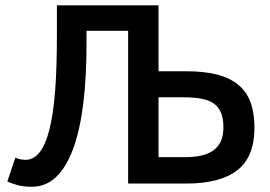

<svg xmlns="http://www.w3.org/2000/svg" viewBox="-20 -696 1022 728"><path d="M308.1 -579.1V-530.8Q308.1 -403.8 295.7 -303.2Q283.2 -202.6 257.6 -132.6Q231.9 -62.5 192.9 -25.1Q153.8 12.2 100.1 12.2Q69.3 12.2 46.4 5.9Q23.4 -0.5 7.8 -7.8L38.1 -98.1Q50.3 -92.8 60.5 -91.3Q70.8 -89.8 76.2 -89.8Q107.4 -89.8 130.1 -118.4Q152.8 -147 167.5 -205.1Q182.1 -263.2 189 -351.6Q195.8 -439.9 195.8 -560.1V-675.8H581.1V-425.8H686Q754.9 -425.8 803.7 -413.1Q852.5 -400.4 884 -374Q915.5 -347.7 930.2 -307.4Q944.8 -267.1 944.8 -211.9Q944.8 -101.6 880.1 -50.8Q815.4 0 686 0H465.8V-579.1ZM581.1 -327.1V-100.1H681.2Q716.3 -100.1 743.4 -106.2Q770.5 -112.3 789.3 -126Q808.1 -139.6 817.6 -161.1Q827.1 -182.6 827.1 -212.9Q827.1 -246.6 817.9 -268.8Q808.6 -291 789.8 -304Q771 -316.9 742.4 -322Q713.9 -327.1 674.8 -327.1Z"/></svg>

Font: Lorenzo Sans Medium
Style: Regular
Weight: 500
Foundry: Intel Corporation
Version: Version 1.00; ttfautohint (v1.5)